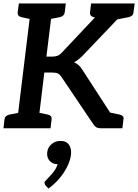

<svg xmlns="http://www.w3.org/2000/svg" viewBox="-23 -741 798 1109"><path d="M71 0 159 -721H283L245 -414H277Q296 -414 309 -419Q322 -424 333 -436L576 -694Q589 -709 603 -715Q617 -721 637 -721H742L452 -417Q440 -405 428 -396Q416 -387 405 -381Q420 -375 431 -365Q442 -355 452 -339L672 0H564Q543 0 533 -6Q523 -12 515 -25L331 -298Q321 -312 310.5 -317Q300 -322 276 -322H233L194 0ZM633 -624 587 -676 593 -721H729L657 -629ZM584 0 546 -105 609 -92ZM-3 0 3 -52Q5 -64 12 -70Q19 -76 31 -79L96 -92L97 0ZM168 0 192 -92 254 -79Q266 -76 271 -70Q276 -64 275 -52L269 0ZM186 -721 162 -629 100 -642Q89 -645 83.5 -651.5Q78 -658 79 -670L86 -721ZM357 -721 351 -670Q349 -658 342 -651.5Q335 -645 323 -642L257 -629V-721ZM584 0 607 -92 669 -79Q681 -76 686.5 -70Q692 -64 690 -52L684 0ZM755 -721 748 -670Q747 -658 740 -651.5Q733 -645 720 -642L655 -629V-721ZM604 -721 580 -629 518 -642Q506 -645 501 -651.5Q496 -658 497 -670L503 -721ZM257 348 240 330Q237 326 235.5 322Q234 318 234 313Q236 305 246 297Q259 284 280.5 259Q302 234 310 207Q309 207 307.5 207Q306 207 305 207Q278 206 262 186Q246 166 250 137Q253 110 274.5 91.5Q296 73 326 73Q361 73 376 96Q391 119 387 153Q381 202 345.5 256Q310 310 257 348Z"/></svg>

Font: Aleo SemiBold
Style: Italic
Weight: 600
Italic angle: -7°
Designer: Alessio Laiso
Foundry: Alessio Laiso
Version: Version 2.001;gftools[0.9.29]